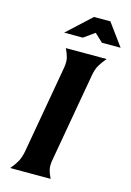

<svg xmlns="http://www.w3.org/2000/svg" viewBox="-134 -967 704 1032"><g transform="rotate(15 218.5 -450.5)"><path d="M240 -106Q233 -71 238 -48.5Q243 -26 256 0H31Q53 -26 65.5 -48.5Q78 -71 85 -106L171 -594Q177 -629 171.5 -651.5Q166 -674 153 -700H380Q358 -674 345 -651.5Q332 -629 326 -594ZM256 -901H347L437 -778H333L287 -821L227 -778H123Z"/></g></svg>

Font: LT Museum
Style: Bold Italic
Weight: 700
Designer: Daniel Lyons
Foundry: LyonsType
Version: Version 1.011